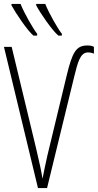

<svg xmlns="http://www.w3.org/2000/svg" viewBox="-20 -951 495 971"><path d="M209 -931H163V-924C185 -882 245 -796 275 -771H293V-780C273 -804 226 -887 209 -931ZM84 -931H38V-924C61 -882 119 -796 149 -771H168V-780C148 -805 103 -883 84 -931ZM426 -686C434 -686 445 -684 455 -680V-714C446 -719 436 -721 422 -721C365 -721 346 -688 317 -568L220 -166C210 -122 203 -87 195 -47C187 -96 182 -117 163 -199L39 -714H0L172 0H218L355 -562C373 -633 384 -686 426 -686Z"/></svg>

Font: Noto Sans ExtraCondensed ExtraLight
Style: Regular
Weight: 200
Width: 2
Designer: Monotype Design Team
Foundry: Monotype Imaging Inc.
Version: Version 2.013